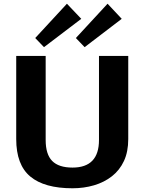

<svg xmlns="http://www.w3.org/2000/svg" viewBox="-20 -1000 776 1030"><path d="M369 10Q218 10 142.5 -53Q67 -116 67 -254V-700H225V-249Q225 -172 260 -136.5Q295 -101 369 -101Q511 -101 511 -249V-700H668V-254Q668 -186 645 -136.5Q622 -87 580.5 -54.5Q539 -22 484.5 -6Q430 10 369 10ZM416 -899 216 -747 169 -796 339 -980ZM633 -899 434 -747 387 -796 557 -980Z"/></svg>

Font: Pathway Extreme 28pt
Style: Bold
Weight: 700
Designer: Eduardo Rodriguez Tunni
Foundry: Eduardo Rodriguez Tunni
Version: Version 1.001;gftools[0.9.26]